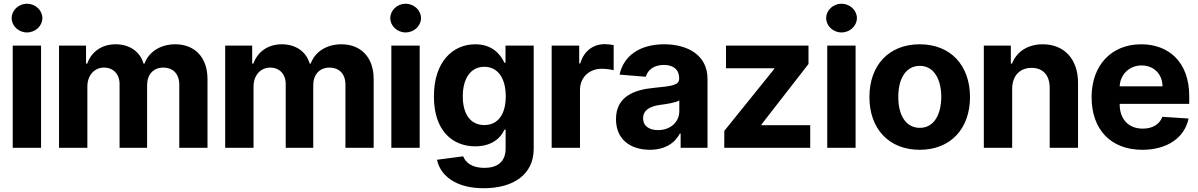

<svg xmlns="http://www.w3.org/2000/svg" viewBox="-20 -789 6395 1025"><path d="M47.9 0H199.2V-545.5H47.9ZM42.3 -692.5C42.3 -650.2 79.2 -615.8 123.9 -615.8C169 -615.8 206 -650.2 206.3 -692.5C206 -734.4 169 -768.8 123.9 -769.2C79.2 -768.8 42.3 -734.4 42.3 -692.5Z M295.1 0H446.4V-327.4C446.4 -387.8 484.7 -427.9 535.2 -428.3C584.9 -427.9 618.3 -393.8 618.3 -340.2V0H765.3V-333.1C764.9 -389.6 797.2 -427.9 852.6 -428.3C900.6 -427.9 936.8 -397.7 937.1 -337.4V0H1087.7V-367.2C1087.7 -485.1 1017.4 -552.6 915.8 -552.6C835.9 -552.6 773.8 -511.7 751.8 -449.6H746.1C728.3 -512.4 672.6 -552.6 597.7 -552.6C524.1 -552.6 468.4 -513.5 445.7 -449.6H439.3V-545.5H295.1Z M1182.2 0H1333.5V-327.4C1333.5 -387.8 1371.8 -427.9 1422.2 -428.3C1471.9 -427.9 1505.3 -393.8 1505.3 -340.2V0H1652.3V-333.1C1652 -389.6 1684.3 -427.9 1739.7 -428.3C1787.6 -427.9 1823.9 -397.7 1824.2 -337.4V0H1974.8V-367.2C1974.8 -485.1 1904.5 -552.6 1802.9 -552.6C1723 -552.6 1660.9 -511.7 1638.8 -449.6H1633.2C1615.4 -512.4 1559.7 -552.6 1484.7 -552.6C1411.2 -552.6 1355.5 -513.5 1332.7 -449.6H1326.3V-545.5H1182.2Z M2069.2 0H2220.5V-545.5H2069.2ZM2063.6 -692.5C2063.6 -650.2 2100.5 -615.8 2145.2 -615.8C2190.3 -615.8 2227.3 -650.2 2227.6 -692.5C2227.3 -734.4 2190.3 -768.8 2145.2 -769.2C2100.5 -768.8 2063.6 -734.4 2063.6 -692.5Z M2562.1 215.9C2718 215.9 2828.8 144.9 2829.2 5.7V-545.5H2678.6V-453.8H2672.9C2652.7 -498.2 2608.3 -552.6 2517.4 -552.6C2397.4 -552.6 2296.2 -459.5 2296.5 -274.1C2296.2 -92.3 2394.5 -7.8 2517.4 -7.8C2604.4 -7.8 2653.1 -51.5 2672.9 -96.6H2679.3V3.6C2679.3 78.1 2631.4 107.2 2565.7 107.2C2498.9 107.2 2465.2 78.1 2452.8 45.5L2312.9 63.9C2331 149.9 2415.1 215.9 2562.1 215.9ZM2450.6 -274.9C2450.6 -367.2 2490.4 -432.2 2565.7 -432.5C2638.8 -432.2 2680 -370 2680 -274.9C2680 -178.3 2638.1 -121.4 2565.7 -121.4C2491.1 -121.4 2450.6 -180.4 2450.6 -274.9Z M2925.1 0H3076.3V-308.9C3076.3 -375.7 3125.4 -421.9 3192.1 -421.9C3213.1 -421.9 3241.8 -418.3 3256 -414.1V-548.3C3242.5 -551.1 3223.7 -553.3 3208.5 -553.3C3147.4 -553.3 3097.3 -517.8 3077.8 -450.3H3072.1V-545.5H2925.1Z M3449.6 10.7C3530.2 10.3 3582.4 -24.9 3609.4 -76H3613.6V0H3757.1V-367.9C3757.1 -497.9 3646.7 -552.6 3525.6 -552.6C3394.5 -552.6 3308.6 -490.1 3287.6 -390.6L3427.6 -379.3C3437.9 -415.5 3470.2 -442.1 3524.9 -442.5C3576 -442.1 3605.8 -416.2 3605.8 -371.4V-369.3C3605.8 -334.2 3568.2 -329.5 3473.7 -320.3C3365.4 -310.4 3268.5 -274.1 3268.5 -152.7C3268.5 -44.4 3345.5 10.3 3449.6 10.7ZM3413.4 -157.7C3413 -199.9 3448.2 -220.9 3501.4 -228.7C3534.4 -233 3588.4 -240.8 3606.5 -252.8V-195.3C3606.5 -137.8 3559.3 -94.1 3492.9 -94.5C3446.4 -94.1 3413 -115.8 3413.4 -157.7Z M3846.6 0H4305.4V-120.7H4045.5V-125L4296.2 -447.4V-545.5H3855.8V-424.7H4113.6V-421.2L3846.6 -90.2Z M4396.3 0H4547.6V-545.5H4396.3ZM4390.6 -692.5C4390.6 -650.2 4427.6 -615.8 4472.3 -615.8C4517.4 -615.8 4554.3 -650.2 4554.7 -692.5C4554.3 -734.4 4517.4 -768.8 4472.3 -769.2C4427.6 -768.8 4390.6 -734.4 4390.6 -692.5Z M4889.9 10.7C5055.4 10.7 5158.4 -102.6 5158.4 -270.6C5158.4 -439.6 5055.4 -552.6 4889.9 -552.6C4724.4 -552.6 4621.4 -439.6 4621.4 -270.6C4621.4 -102.6 4724.4 10.7 4889.9 10.7ZM4775.6 -272C4775.2 -366.8 4814.3 -437.1 4890.6 -437.5C4965.6 -437.1 5004.6 -366.8 5005 -272C5004.6 -176.5 4965.6 -106.5 4890.6 -106.5C4814.3 -106.5 4775.2 -176.5 4775.6 -272Z M5383.5 -315.3C5383.9 -385.7 5425.8 -426.8 5487.2 -426.8C5547.6 -426.8 5584.2 -387.1 5583.8 -320.3V0H5735.1V-347.3C5735.1 -474.4 5660.5 -552.6 5546.9 -552.6C5465.9 -552.6 5407.3 -512.8 5382.8 -449.6H5376.4V-545.5H5232.2V0H5383.5Z M6078.1 10.7C6213.1 10.7 6304 -55 6325.3 -156.2L6185.4 -165.5C6170.1 -123.9 6131 -102.3 6081 -102.3C6005 -102.3 5957 -152.3 5957.4 -233.7V-234.4H6328.8V-275.6C6328.8 -460.9 6216.3 -552.6 6072.4 -552.6C5911.6 -552.6 5807.5 -438.6 5807.5 -270.6C5807.5 -97.3 5910.2 10.7 6078.1 10.7ZM5957.4 -328.1C5960.2 -389.9 6007.5 -439.6 6074.6 -439.6C6140.3 -439.6 6185.7 -392.8 6186.1 -328.1Z"/></svg>

Font: RED Number
Style: Bold
Weight: 700
Designer: RED UED
Foundry: rsms
Version: Version 1.003;FEAKit 1.0